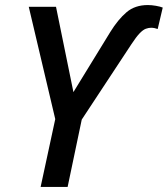

<svg xmlns="http://www.w3.org/2000/svg" viewBox="-20 -741 665 761"><path d="M141 0 199 -269 94 -714H202L271 -376L417 -614Q448 -664 481.5 -692.5Q515 -721 566 -721Q581 -721 598 -718Q615 -715 625 -711L605 -626Q600 -628 593 -629.5Q586 -631 579 -631Q569 -631 558 -627Q547 -623 533.5 -609Q520 -595 501 -566L304 -267L248 0Z"/></svg>

Font: Noto Sans Display Medium
Style: Italic
Weight: 500
Italic angle: -12°
Designer: Monotype Design Team
Foundry: Monotype Imaging Inc.
Version: Version 2.003